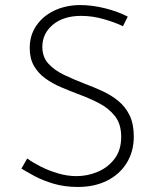

<svg xmlns="http://www.w3.org/2000/svg" viewBox="-20 -734 621 762"><path d="M468 -630Q437 -645 392 -658Q347 -671 302 -671Q232 -671 190 -636Q148 -601 148 -548Q148 -508 172 -481.5Q196 -455 235 -436.5Q274 -418 318 -401Q353 -388 387.5 -372Q422 -356 450 -333Q478 -310 494.5 -276Q511 -242 511 -192Q511 -133 483 -87.5Q455 -42 405 -17Q355 8 289 8Q236 8 192.5 -5Q149 -18 116.5 -35.5Q84 -53 65 -65L88 -105Q110 -89 141.5 -73Q173 -57 210 -46Q247 -35 284 -35Q327 -35 367.5 -52Q408 -69 434.5 -103.5Q461 -138 461 -191Q461 -242 436 -273.5Q411 -305 372 -325Q333 -345 289 -361Q255 -374 221 -388.5Q187 -403 159 -423.5Q131 -444 114.5 -473Q98 -502 98 -543Q98 -594 124 -632Q150 -670 194.5 -691.5Q239 -713 296 -714Q346 -714 397.5 -701Q449 -688 487 -668Z"/></svg>

Font: Josefin Sans Thin Light
Style: Regular
Weight: 300
Version: Version 2.000